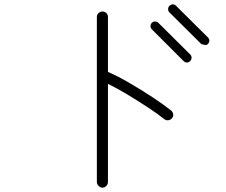

<svg xmlns="http://www.w3.org/2000/svg" viewBox="-20 -839 1040 884"><path d="M452 25Q442 25 434 17Q426 9 426 -1V-761Q426 -772 434 -779Q442 -786 452 -786Q462 -786 469.5 -779Q477 -772 477 -761V-508Q523 -488 577 -456.5Q631 -425 682 -391.5Q733 -358 768 -330Q776 -323 777.5 -313Q779 -303 772 -295Q766 -287 755.5 -285.5Q745 -284 737 -290Q706 -315 661 -344.5Q616 -374 568 -403Q520 -432 477 -453V-1Q477 9 469.5 17Q462 25 452 25ZM907 -636 760 -782Q754 -788 754 -797Q754 -806 760 -812Q776 -826 791 -812L937 -667Q951 -652 937 -636Q931 -630 919 -633Q907 -636 907 -636ZM825 -558 679 -704Q673 -710 673 -718.5Q673 -727 679 -734Q685 -740 694 -740Q703 -740 709 -734L856 -588Q862 -582 862 -573.5Q862 -565 856 -558Q841 -544 825 -558Z"/></svg>

Font: Zen Kurenaido
Style: Regular
Weight: 400
Designer: Yoshimichi Ohira
Foundry: Positype
Version: Version 1.001